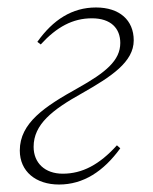

<svg xmlns="http://www.w3.org/2000/svg" viewBox="-20 -482 409 514"><path d="M138 12C203 12 257 -23 302 -85L293 -93C246 -41 200 -17 148 -17C100 -17 70 -46 70 -89C70 -149 120 -188 199 -232C278 -277 338 -316 338 -374C338 -428 300 -462 237 -462C173 -462 122 -429 80 -370L89 -363C132 -410 175 -433 226 -433C277 -433 302 -406 302 -367C302 -320 263 -288 188 -246C100 -197 33 -153 33 -79C33 -23 76 12 138 12Z"/></svg>

Font: Source Serif 4 Display Light
Style: Italic
Weight: 300
Italic angle: -12°
Designer: Frank Grießhammer
Foundry: Adobe Systems Incorporated
Version: Version 4.004;hotconv 1.0.117;makeotfexe 2.5.65602